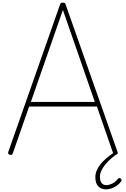

<svg xmlns="http://www.w3.org/2000/svg" viewBox="-20 -1166 959 1462"><path d="M54 12Q44 8 42.5 3.5Q41 -1 43 -9L437 -1131Q439 -1139 444 -1142.5Q449 -1146 459 -1146Q469 -1146 473.5 -1142.5Q478 -1139 480 -1131L875 -9Q878 -1 876 3.5Q874 8 865 12Q855 16 850 13Q845 10 840 -3L718 -355H202L79 -3Q75 9 70 12.5Q65 16 54 12ZM215 -390H702L459 -1090ZM788 276Q751 276 728.5 253Q706 230 706 183Q706 157 716.5 132Q727 107 746 83.5Q765 60 791 38Q817 16 846 -3L876 -2V2Q852 19 828 39.5Q804 60 784.5 83.5Q765 107 753 131Q741 155 741 180Q741 212 754 228Q767 244 790 244Q808 244 832.5 233Q857 222 877 197Q883 190 888.5 189.5Q894 189 898 193Q905 199 905.5 204.5Q906 210 901 217Q888 235 869 248Q850 261 829 268.5Q808 276 788 276Z"/></svg>

Font: Playwrite BR Thin
Style: Regular
Weight: 250
Version: Version 1.003